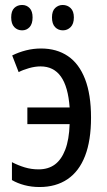

<svg xmlns="http://www.w3.org/2000/svg" viewBox="-20 -742 430 772"><path d="M139 10Q107 10 78.5 2.5Q50 -5 28 -18V-90Q53 -77 79.5 -69Q106 -61 135 -61Q174 -61 200.5 -80.5Q227 -100 242.5 -140.5Q258 -181 260 -243H90V-310H260Q254 -393 225 -434Q196 -475 143 -475Q121 -475 96.5 -468Q72 -461 55 -452L29 -519Q55 -532 84.5 -539.5Q114 -547 145 -547Q208 -547 253 -516.5Q298 -486 322 -424Q346 -362 346 -269Q346 -177 322 -115Q298 -53 251.5 -21.5Q205 10 139 10ZM25 -672Q25 -698 37.5 -710Q50 -722 69 -722Q87 -722 99 -709.5Q111 -697 111 -672Q111 -646 99 -633Q87 -620 69 -620Q50 -620 37.5 -633Q25 -646 25 -672ZM189 -672Q189 -698 202 -710Q215 -722 232 -722Q251 -722 264 -709.5Q277 -697 277 -672Q277 -646 264 -633Q251 -620 233 -620Q214 -620 201.5 -633Q189 -646 189 -672Z"/></svg>

Font: Noto Sans Display Condensed
Style: Regular
Weight: 400
Width: 3
Designer: Monotype Design Team
Foundry: Monotype Imaging Inc.
Version: Version 2.003